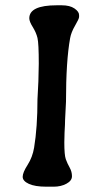

<svg xmlns="http://www.w3.org/2000/svg" viewBox="-20 -705 372 723"><path d="M182.1 -2H154.3Q111.8 -2 88.6 -12.7Q65.4 -23.4 65.4 -39.3Q65.4 -55.2 84 -84.2Q102.5 -113.3 108.4 -148.9Q121.1 -225.1 121.1 -331.1Q121.1 -331.5 122.6 -360.4L124.5 -398.4L126 -464.8Q126 -542 121.1 -562.3Q116.2 -582.5 103.3 -603.3Q90.3 -624 90.3 -636.2Q90.3 -685.1 193.8 -685.1H212.4Q243.2 -685.1 260.5 -673.1Q277.8 -661.1 277.8 -648.4V-641.1Q277.8 -634.3 262.9 -608.9Q248 -583.5 244.1 -561.5Q228.5 -475.6 228.5 -321.8L225.1 -253.9Q224.6 -244.1 224.6 -234.9L223.1 -206.1L222.2 -168.9Q222.2 -121.1 227.8 -105.5Q233.4 -89.8 242.2 -74.2Q251 -58.6 251 -41.5Q251 -24.4 230.2 -13.2Q209.5 -2 182.1 -2Z"/></svg>

Font: Averia Gruesa Libre
Style: Regular
Weight: 500
Italic angle: -1.70001°
Version: Version 1.001